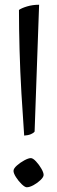

<svg xmlns="http://www.w3.org/2000/svg" viewBox="-20 -785 241 810"><path d="M82 -213Q76 -296 70.5 -389.5Q65 -483 62.5 -575Q60 -667 60 -743Q71 -751 94.5 -758Q118 -765 145 -765L126 -230Q122 -224 110.5 -219Q99 -214 82 -213ZM93 5Q85 5 71.5 -8Q58 -21 47.5 -37.5Q37 -54 37 -64Q37 -74 51 -86.5Q65 -99 82.5 -108.5Q100 -118 110 -118Q119 -118 132 -104Q145 -90 154.5 -73.5Q164 -57 164 -47Q164 -38 151 -25.5Q138 -13 121.5 -4Q105 5 93 5Z"/></svg>

Font: Texturina 72pt Light
Style: Regular
Weight: 300
Designer: Guillermo Torres Carreño
Foundry: Omnibus-Type
Version: Version 1.002; ttfautohint (v1.8.3)